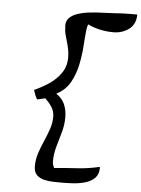

<svg xmlns="http://www.w3.org/2000/svg" viewBox="-60 -843 730 992"><g transform="rotate(5 305.5 -346.5)"><path d="M486.3 4.9Q487.8 6.3 487.8 9.8Q487.8 43.9 468.5 63Q449.2 82 419.4 90.6Q389.6 99.1 358.2 101.1Q326.7 103 302.2 103Q281.7 103 256.1 102.5Q230.5 102.1 206.8 96.4Q183.1 90.8 167.7 75.7Q152.3 60.5 152.3 30.8Q152.3 -4.9 163.3 -38.1Q174.3 -71.3 188.5 -103.3Q202.6 -135.3 213.6 -167.2Q224.6 -199.2 224.6 -231.9Q224.6 -260.7 210 -283Q195.3 -305.2 175.3 -323.7L133.8 -314Q127 -325.2 122.3 -337.4Q117.7 -349.6 113.8 -361.8Q151.9 -378.4 189 -403.1Q226.1 -427.7 250.5 -462.6Q274.9 -497.6 274.9 -543.5Q274.9 -566.9 270.3 -589.1Q265.6 -611.3 258.8 -633.3Q254.4 -647.9 250.5 -663.1Q246.6 -678.2 246.6 -693.4Q241.7 -724.6 257.3 -743.2Q272.9 -761.7 301.5 -771.5Q330.1 -781.2 365 -785.2Q399.9 -789.1 434.6 -790Q469.2 -791 496.6 -793Q525.4 -795.4 554.2 -795.9Q583 -796.4 611.3 -796.4Q611.3 -746.1 576.7 -720.2Q542 -694.3 495.1 -694.3Q424.3 -694.3 362.8 -723.6Q358.4 -712.9 355.7 -691.4Q353 -669.9 351.6 -647.9Q350.1 -626 349.1 -612.8Q346.2 -565.9 335.9 -514.6Q325.7 -463.4 301.3 -419.7Q276.9 -376 230 -352.5Q261.2 -332 274.2 -301.5Q287.1 -271 287.1 -234.9Q287.1 -194.8 276.1 -156.5Q265.1 -118.2 254.2 -79.8Q243.2 -41.5 243.2 -1.5Q243.2 6.8 245.8 15.4Q248.5 23.9 252 31.2Q310.5 25.4 369.6 22Q428.7 18.6 486.3 4.9Z"/></g></svg>

Font: Lumanosimo
Style: Regular
Weight: 400
Designer: The DocRepair Project, Eduardo Rodriguez Tunni
Foundry: Google
Version: Version 1.010